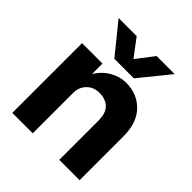

<svg xmlns="http://www.w3.org/2000/svg" viewBox="-199 -847 973 973"><g transform="rotate(45 287.5 -360.5)"><path d="M360 -559.5H220L89 -721H218.5L289.5 -627L361.5 -721H491ZM384.5 -282Q384.5 -335.5 358.5 -360Q332.5 -384.5 288.5 -384.5Q248 -384.5 221.2 -357.8Q194.5 -331 194.5 -289V0H48V-500H194.5V-425.5Q222 -469.5 263.5 -493Q305 -516.5 347.5 -516.5Q427.5 -516.5 479 -464Q530.5 -411.5 530.5 -313V0H384.5Z"/></g></svg>

Font: Overused Grotesk
Style: Bold
Weight: 710
Version: Version 0.004